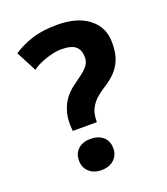

<svg xmlns="http://www.w3.org/2000/svg" viewBox="-128 -765 756 867"><g transform="rotate(-20 250.0 -332.0)"><path d="M149.4 -200.2Q144 -253.4 154.3 -289.6Q164.6 -325.7 183.1 -350.1Q201.7 -374.5 224.4 -391.1Q247.1 -407.7 267.3 -422.6Q287.6 -437.5 301.3 -454.3Q314.9 -471.2 314.9 -494.6Q314.9 -527.8 295.4 -546.1Q275.9 -564.5 225.1 -564.5Q209 -564.5 189.7 -560.5Q170.4 -556.6 151.4 -550.3Q132.3 -543.9 114.7 -535.4Q97.2 -526.9 85.4 -517.1L34.2 -615.2Q72.8 -641.1 123.3 -658Q173.8 -674.8 247.1 -674.8Q342.8 -674.8 397.9 -631.6Q453.1 -588.4 453.1 -514.2Q453.1 -463.4 439.5 -431.6Q425.8 -399.9 404.5 -378.7Q383.3 -357.4 358.9 -342Q334.5 -326.7 313.2 -309.1Q292 -291.5 278.6 -266.4Q265.1 -241.2 265.1 -200.2ZM129.9 -64Q129.9 -99.1 152.3 -119.1Q174.8 -139.2 211.9 -139.2Q249.5 -139.2 272.2 -119.1Q294.9 -99.1 294.9 -64Q294.9 -31.2 272.2 -10.3Q249.5 10.7 211.9 10.7Q174.8 10.7 152.3 -10.3Q129.9 -31.2 129.9 -64Z"/></g></svg>

Font: PT Astra Sans
Style: Bold
Weight: 700
Designer: A.Korolkova, I. Chaeva
Foundry: ParaType Ltd
Version: Version 1.001; ttfautohint (v1.6)